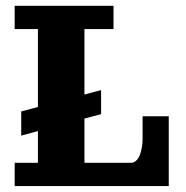

<svg xmlns="http://www.w3.org/2000/svg" viewBox="-20 -625 626 645"><path d="M319.6 -322.3V-241.5L263.7 -226.6V-78.1H419.9Q430.2 -78.1 438.2 -86.1Q446.3 -94 450.6 -106.4Q454.8 -118.9 456.9 -131.6Q459 -144.3 459 -156.2V-234.4H546.9V0H29.3V-78.1H107.4V-184.6L51.3 -169.4V-250.5L107.4 -265.6V-527.3H29.3V-605.5H361.3V-527.3H263.7V-307.4Z"/></svg>

Font: Orelega One
Style: Regular
Weight: 400
Version: Version 1.1 ; ttfautohint (v1.8.3)